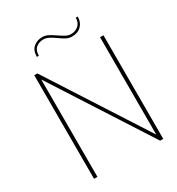

<svg xmlns="http://www.w3.org/2000/svg" viewBox="-210 -1043 1086 1175"><g transform="rotate(-30 332.5 -455.0)"><path d="M108 -732H130L573 -44V-732H597V0H575L132 -688V0H108ZM266 -910Q287 -910 307 -900Q327 -890 354 -871Q379 -854 395.5 -845.5Q412 -837 429 -837Q461 -837 482.5 -856Q504 -875 504 -910H518Q518 -870 493.5 -845.5Q469 -821 427 -821Q407 -821 388 -830.5Q369 -840 345 -858Q320 -876 301.5 -885Q283 -894 264 -894Q233 -894 212.5 -876Q192 -858 192 -821H178Q178 -867 204.5 -888.5Q231 -910 266 -910Z"/></g></svg>

Font: Exo Thin
Style: Regular
Weight: 250
Designer: Natanael Gama
Foundry: Natanael Gama
Version: Version 1.500; ttfautohint (v1.6)